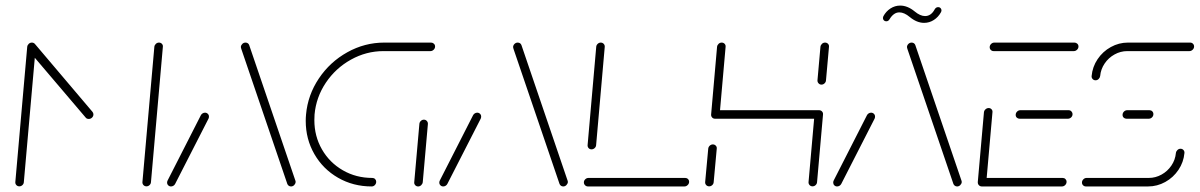

<svg xmlns="http://www.w3.org/2000/svg" viewBox="-20 -672 4324 692"><path d="M94.8 -518.5Q101.1 -518.5 105.4 -514.1Q109.6 -509.6 108.9 -503.3L65.9 -15.6Q65.6 -9.3 60.7 -4.8Q55.9 -0.4 49.6 -0.4Q43.3 -0.4 39.1 -4.8Q34.8 -9.3 35.2 -15.6L78.1 -503.3Q78.9 -509.6 83.7 -514.1Q88.5 -518.5 94.8 -518.5ZM316.7 -259.6Q316.7 -253 311.7 -248.1Q306.7 -243.3 300 -243.3Q292.6 -243.3 288.9 -248.1L82.2 -491.1Q78.9 -495.9 78.9 -500.7Q78.9 -507.4 84.1 -512.4Q89.3 -517.4 95.6 -517.4Q101.9 -517.4 106.7 -512.6L313.3 -268.9Q316.7 -264.8 316.7 -259.6ZM553 -518.5Q559.3 -518.5 563.5 -514.1Q567.8 -509.6 567 -503.3L524.1 -15.6Q523.7 -9.3 518.9 -4.8Q514.1 -0.4 507.8 -0.4Q501.5 -0.4 497.2 -4.8Q493 -9.3 493.3 -15.6L536.3 -503.3Q537 -509.6 541.9 -514.1Q546.7 -518.5 553 -518.5Z M596.3 0Q590.4 0 586.3 -4.1Q582.2 -8.1 582.2 -14.1Q582.2 -17.8 584.1 -21.5L704.1 -257Q706.3 -261.1 710.4 -263.5Q714.4 -265.9 718.9 -265.9Q725.2 -265.9 729.4 -261.3Q733.7 -256.7 733 -250.4Q733 -248.1 731.5 -244.4L611.1 -8.9Q608.9 -4.8 604.8 -2.4Q600.7 0 596.3 0ZM1045.6 -15.6Q1044.8 -9.3 1040 -4.6Q1035.2 0 1028.9 0Q1024.4 0 1020.9 -2.4Q1017.4 -4.8 1015.6 -8.9L850 -494.8Q848.1 -500 848.1 -503.3Q848.9 -509.6 853.7 -514.1Q858.5 -518.5 864.8 -518.5Q869.6 -518.5 873.1 -516.1Q876.7 -513.7 878.1 -509.6L1043.7 -23.7Q1045.6 -19.6 1045.6 -15.6Z M1335.9 -17Q1335.9 -10 1331.1 -5Q1326.3 0 1319.6 0Q1253 0 1198.5 -31.3Q1144.1 -62.6 1113 -116.7Q1081.9 -170.7 1081.9 -236.3Q1081.9 -247.8 1083 -259.3Q1089.3 -329.6 1129.3 -389.3Q1169.3 -448.9 1231.9 -483.7Q1294.4 -518.5 1364.8 -518.5H1533.7Q1539.6 -518.5 1543.9 -514.4Q1548.1 -510.4 1548.1 -504.4Q1548.1 -497.8 1543 -492.8Q1537.8 -487.8 1531.5 -487.8H1362.2Q1300 -487.8 1244.8 -457Q1189.6 -426.3 1154.4 -373.9Q1119.3 -321.5 1113.7 -259.3Q1113 -252.6 1113 -238.9Q1113 -181.1 1140.4 -133.5Q1167.8 -85.9 1215.6 -58.3Q1263.3 -30.7 1321.9 -30.7Q1327.8 -30.7 1331.9 -26.7Q1335.9 -22.6 1335.9 -17ZM1487 0Q1480.7 0 1476.5 -4.6Q1472.2 -9.3 1473 -15.6L1491.5 -225.2Q1491.9 -231.5 1496.7 -236.1Q1501.5 -240.7 1507.8 -240.7Q1514.1 -240.7 1518.3 -236.1Q1522.6 -231.5 1522.2 -225.2L1503.7 -15.6Q1503 -9.3 1498.1 -4.6Q1493.3 0 1487 0Z M1577.4 0Q1571.5 0 1567.4 -4.1Q1563.3 -8.1 1563.3 -14.1Q1563.3 -17.8 1565.2 -21.5L1685.2 -257Q1687.4 -261.1 1691.5 -263.5Q1695.6 -265.9 1700 -265.9Q1706.3 -265.9 1710.6 -261.3Q1714.8 -256.7 1714.1 -250.4Q1714.1 -248.1 1712.6 -244.4L1592.2 -8.9Q1590 -4.8 1585.9 -2.4Q1581.9 0 1577.4 0ZM2026.7 -15.6Q2025.9 -9.3 2021.1 -4.6Q2016.3 0 2010 0Q2005.6 0 2002 -2.4Q1998.5 -4.8 1996.7 -8.9L1831.1 -494.8Q1829.3 -500 1829.3 -503.3Q1830 -509.6 1834.8 -514.1Q1839.6 -518.5 1845.9 -518.5Q1850.7 -518.5 1854.3 -516.1Q1857.8 -513.7 1859.3 -509.6L2024.8 -23.7Q2026.7 -19.6 2026.7 -15.6Z M2463.7 -16.7Q2463.7 -10 2458.5 -5Q2453.3 0 2447 0H2098.9Q2093 0 2088.7 -4.3Q2084.4 -8.5 2084.4 -14.8Q2084.4 -21.1 2089.4 -25.9Q2094.4 -30.7 2101.1 -30.7H2449.6Q2455.6 -30.7 2459.6 -26.7Q2463.7 -22.6 2463.7 -16.7ZM2111.9 -133.7Q2105.6 -133.7 2101.5 -138.1Q2097.4 -142.6 2097.8 -148.9L2128.9 -503.3Q2129.3 -509.3 2134.1 -513.9Q2138.9 -518.5 2145.2 -518.5Q2151.5 -518.5 2155.7 -514.1Q2160 -509.6 2159.6 -503.3L2128.5 -148.9Q2128.1 -142.6 2123.1 -138.1Q2118.1 -133.7 2111.9 -133.7Z M2535.9 -0.4Q2529.6 -0.4 2525.4 -4.8Q2521.1 -9.3 2521.5 -15.6L2532.6 -136.3Q2533.3 -142.6 2538.1 -147Q2543 -151.5 2549.3 -151.5Q2555.6 -151.5 2559.8 -147Q2564.1 -142.6 2563.3 -136.3L2552.2 -15.6Q2551.9 -9.3 2547 -4.8Q2542.2 -0.4 2535.9 -0.4ZM2581.1 -518.5Q2587.4 -518.5 2591.7 -514.1Q2595.9 -509.6 2595.2 -503.3L2573.7 -259.3Q2573.3 -253 2568.3 -248.5Q2563.3 -244.1 2557 -244.1Q2550.7 -244.1 2546.7 -248.5Q2542.6 -253 2543 -259.3L2564.4 -503.3Q2565.2 -509.6 2570 -514.1Q2574.8 -518.5 2581.1 -518.5ZM2929.6 -244.1H2557L2559.6 -274.8H2932.2ZM2932.2 -274.8Q2938.5 -274.8 2942.8 -270.2Q2947 -265.6 2946.3 -259.3L2924.8 -15.6Q2924.4 -9.3 2919.6 -4.8Q2914.8 -0.4 2908.5 -0.4Q2902.2 -0.4 2898 -4.8Q2893.7 -9.3 2894.1 -15.6L2915.6 -259.3Q2916.3 -265.6 2921.1 -270.2Q2925.9 -274.8 2932.2 -274.8ZM2940.7 -367Q2934.4 -367 2930.2 -371.7Q2925.9 -376.3 2926.3 -382.6L2937 -503.3Q2937.8 -509.6 2942.6 -514.1Q2947.4 -518.5 2953.7 -518.5Q2960 -518.5 2964.3 -514.1Q2968.5 -509.6 2967.8 -503.3L2957 -382.6Q2956.7 -376.3 2951.9 -371.7Q2947 -367 2940.7 -367Z M2997 0Q2991.1 0 2987 -4.1Q2983 -8.1 2983 -14.1Q2983 -17.8 2984.8 -21.5L3104.8 -257Q3107 -261.1 3111.1 -263.5Q3115.2 -265.9 3119.6 -265.9Q3125.9 -265.9 3130.2 -261.3Q3134.4 -256.7 3133.7 -250.4Q3133.7 -248.1 3132.2 -244.4L3011.9 -8.9Q3009.6 -4.8 3005.6 -2.4Q3001.5 0 2997 0ZM3446.3 -15.6Q3445.6 -9.3 3440.7 -4.6Q3435.9 0 3429.6 0Q3425.2 0 3421.7 -2.4Q3418.1 -4.8 3416.3 -8.9L3250.7 -494.8Q3248.9 -500 3248.9 -503.3Q3249.6 -509.6 3254.4 -514.1Q3259.3 -518.5 3265.6 -518.5Q3270.4 -518.5 3273.9 -516.1Q3277.4 -513.7 3278.9 -509.6L3444.4 -23.7Q3446.3 -19.6 3446.3 -15.6ZM3361.5 -646.3Q3366.7 -646.3 3370 -642.8Q3373.3 -639.3 3373.3 -634.1Q3373.3 -632.6 3372.6 -630.9Q3371.9 -629.3 3371.5 -628.1Q3361.9 -610.4 3345.7 -600Q3329.6 -589.6 3310.7 -589.6Q3284.4 -589.6 3258.9 -610.7Q3238.9 -627.4 3221.5 -627.4Q3210.7 -627.4 3201.9 -620.9Q3193 -614.4 3186.3 -603Q3181.9 -595.2 3174.1 -595.2Q3168.9 -595.2 3165.6 -598.7Q3162.2 -602.2 3162.2 -607.4Q3162.2 -608.9 3163.7 -613.3Q3173.3 -631.1 3189.4 -641.5Q3205.6 -651.9 3224.4 -651.9Q3251.1 -651.9 3276.7 -630.7Q3296.7 -614.1 3314.1 -614.1Q3335.9 -614.1 3348.9 -638.5Q3353.3 -646.3 3361.5 -646.3Z M3504.1 -15.9 3526.3 -267.4Q3527 -273.7 3532 -278.1Q3537 -282.6 3543.3 -282.6Q3549.6 -282.6 3553.7 -278.1Q3557.8 -273.7 3557 -267.4L3534.8 -15.9ZM3824.1 -17Q3824.1 -10 3819.1 -5Q3814.1 0 3807.4 0H3518.5Q3512.6 0 3508.3 -4.3Q3504.1 -8.5 3504.1 -14.8Q3504.1 -21.1 3509.1 -25.9Q3514.1 -30.7 3520.7 -30.7H3810Q3815.9 -30.7 3820 -26.7Q3824.1 -22.6 3824.1 -17ZM3640.7 -257.8Q3640.7 -264.8 3645.7 -269.8Q3650.7 -274.8 3657.4 -274.8H3831.5Q3837.4 -274.8 3841.5 -270.6Q3845.6 -266.3 3845.6 -260.4Q3845.6 -253.7 3840.6 -248.9Q3835.6 -244.1 3828.9 -244.1H3654.8Q3648.9 -244.1 3644.8 -248Q3640.7 -251.9 3640.7 -257.8ZM3547 -501.9Q3547 -508.5 3552 -513.5Q3557 -518.5 3563.7 -518.5H3852.6Q3858.5 -518.5 3862.8 -514.4Q3867 -510.4 3867 -504.4Q3867 -497.8 3861.9 -492.8Q3856.7 -487.8 3850.4 -487.8H3561.1Q3555.2 -487.8 3551.1 -491.9Q3547 -495.9 3547 -501.9Z M4234.8 -135.9Q4241.1 -135.9 4245.4 -131.3Q4249.6 -126.7 4248.9 -120.4Q4245.9 -87.4 4227.4 -59.8Q4208.9 -32.2 4179.8 -16.1Q4150.7 0 4117.8 0H3893.7Q3887.8 0 3883.7 -4.1Q3879.6 -8.1 3879.6 -14.1Q3879.6 -20.7 3884.6 -25.7Q3889.6 -30.7 3896.3 -30.7H4120.4Q4144.8 -30.7 4166.5 -42.8Q4188.1 -54.8 4202 -75.4Q4215.9 -95.9 4218.1 -120.4Q4218.9 -126.7 4223.7 -131.3Q4228.5 -135.9 4234.8 -135.9ZM4137 -260.7Q4137 -253.7 4132 -248.9Q4127 -244.1 4120.4 -244.1H4040Q4034.1 -244.1 4030 -248Q4025.9 -251.9 4025.9 -257.8Q4025.9 -264.8 4030.9 -269.8Q4035.9 -274.8 4042.6 -274.8H4123Q4128.9 -274.8 4133 -270.7Q4137 -266.7 4137 -260.7ZM3928.5 -382.6Q3922.2 -382.6 3918 -387.2Q3913.7 -391.9 3914.4 -398.1Q3917.4 -431.1 3935.9 -458.7Q3954.4 -486.3 3983.5 -502.4Q4012.6 -518.5 4045.2 -518.5H4269.6Q4275.6 -518.5 4279.6 -514.4Q4283.7 -510.4 4283.7 -504.4Q4283.7 -497.8 4278.5 -492.8Q4273.3 -487.8 4267 -487.8H4043Q4018.5 -487.8 3996.9 -475.7Q3975.2 -463.7 3961.3 -443.1Q3947.4 -422.6 3945.2 -398.1Q3944.4 -391.9 3939.6 -387.2Q3934.8 -382.6 3928.5 -382.6Z"/></svg>

Font: 26F Galaxy Sans Ultra Light
Style: Italic
Weight: 200
Italic angle: -5°
Designer: C₂₉H₂₅N₃O₅
Version: Version 1.200